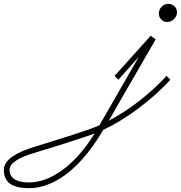

<svg xmlns="http://www.w3.org/2000/svg" viewBox="-496 -687 946 1004"><path d="M-343 297C-256 297 -105 247 44 -8C162 -63 293 -160 395 -270L375 -290C284 -192 175 -109 73 -56C92 -88 110 -121 129 -154L318 -481L292 -500L103 -290L123 -270L230 -390L24 -32C6 -24 -12 -17 -29 -11C-148 30 -245 58 -326 84C-407 110 -476 147 -476 201C-476 279 -414 297 -343 297ZM-446 201C-446 162 -388 134 -318 113C-239 89 -140 59 -20 18L-1 11C-113 192 -242 267 -343 267C-397 267 -446 253 -446 201ZM345 -647C329 -626 331 -596 353 -580C372 -565 402 -571 419 -593C436 -614 432 -643 412 -658C391 -673 362 -669 345 -647Z"/></svg>

Font: Louise
Style: Regular
Weight: 400
Designer: Ange Degheest & Luna Delabre & Camille Depalle
Foundry: Velvetyne Type Foundry
Version: Version 1.000;FEAKit 1.0